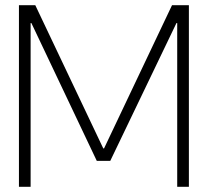

<svg xmlns="http://www.w3.org/2000/svg" viewBox="-20 -720 801 740"><path d="M53 0V-700H116L378 -148H381L643 -700H708V0H663V-631H660L405 -100H353L101 -631H98V0Z"/></svg>

Font: DM Sans 36pt ExtraLight
Style: Regular
Weight: 250
Designer: Colophon Foundry, Jonny Pinhorn
Foundry: Colophon Foundry
Version: Version 4.004;gftools[0.9.30]